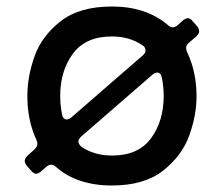

<svg xmlns="http://www.w3.org/2000/svg" viewBox="-20 -557 688 590"><path d="M557 -501Q565 -501 572 -492L586 -476Q592 -469 592 -461Q592 -454 584 -446L561 -426Q552 -419 552 -409Q552 -403 555 -397Q584 -335 584 -262Q584 -203 561.5 -140.5Q539 -78 481 -32.5Q423 13 324 13Q217 13 152 -44Q145 -51 137 -51Q131 -51 123 -45L106 -30Q97 -23 91 -23Q84 -23 76 -32L62 -48Q56 -56 56 -63Q56 -70 64 -78L86 -98Q95 -107 95 -115Q95 -120 92 -127Q64 -187 64 -262Q64 -321 86 -383.5Q108 -446 166 -491.5Q224 -537 324 -537Q429 -537 496 -480Q503 -473 511 -473Q518 -473 525 -479L542 -494Q551 -501 557 -501ZM171 -204Q174 -190 185 -190Q192 -190 199 -196L419 -387Q427 -394 427 -402Q427 -412 419 -417Q379 -445 324 -445Q243 -445 204 -392Q165 -339 165 -262Q165 -233 171 -204ZM477 -320Q474 -334 463 -334Q457 -334 449 -328L229 -137Q221 -129 221 -122Q221 -115 229 -107Q269 -79 324 -79Q405 -79 444 -132Q483 -185 483 -262Q483 -292 477 -320Z"/></svg>

Font: Shippori Antique B1
Style: Regular
Weight: 400
Designer: FONTDASU
Foundry: FONTDASU / Google Inc. / but / Adobe
Version: Version 2.001